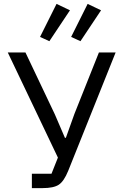

<svg xmlns="http://www.w3.org/2000/svg" viewBox="-20 -968 635 988"><path d="M340 -915 234 -756 186 -778 271 -948ZM500 -915 394 -756 346 -778 431 -948ZM144 0V-74H245L278 -157L20 -698H111L262 -380L314 -259H319L363 -382L489 -698H575L331 -89Q309 -35 282.5 -17.5Q256 0 199 0Z"/></svg>

Font: Aneliza
Style: Regular
Weight: 400
Designer: Mike Abbink, Paul van der Laan, Pieter van Rosmalen
Foundry: Bold Monday
Version: Version 3.0